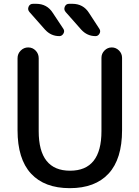

<svg xmlns="http://www.w3.org/2000/svg" viewBox="-20 -980 733 1010"><path d="M169.9 -960Q227.5 -960 257.8 -912.1L313.5 -828.1Q321.3 -816.4 313.5 -803.2Q305.7 -790 292 -790Q248 -790 216.8 -824.2L134.8 -917Q124 -929.7 130.4 -944.8Q136.7 -960 154.3 -960ZM360.4 -960Q418 -960 448.2 -912.1L502.9 -828.1Q510.7 -816.4 503.4 -803.2Q496.1 -790 482.4 -790Q438.5 -790 407.2 -824.2L325.2 -917Q314.5 -929.7 320.8 -944.8Q327.1 -960 343.8 -960ZM72.3 -294.9V-673.8Q72.3 -697.3 88.9 -713.9Q105.5 -730.5 128.4 -730.5Q151.4 -730.5 167.5 -713.9Q183.6 -697.3 183.6 -673.8V-290Q183.6 -82 348.6 -82Q513.7 -82 513.7 -290V-675.8Q513.7 -698.2 529.8 -714.4Q545.9 -730.5 567.9 -730.5Q589.8 -730.5 606 -714.4Q622.1 -698.2 622.1 -675.8V-294.9Q622.1 -143.6 551.3 -66.9Q480.5 9.8 347.2 9.8Q213.9 9.8 143.1 -66.9Q72.3 -143.6 72.3 -294.9Z"/></svg>

Font: Rounded Mgen+ 2p medium
Style: Regular
Weight: 500
Designer: [Source Han Sans]
Ryoko NISHIZUKA  (kana & ideographs); Paul D. Hunt (Latin, Greek & Cyrillic); Wenlong ZHANG  (bopomofo
Version: Version 1.059.20150602